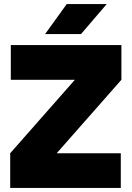

<svg xmlns="http://www.w3.org/2000/svg" viewBox="-20 -921 645 941"><path d="M201 -754H377L503 -901H307ZM30 0H572V-170H258L575 -530V-700H33V-530H347L30 -170Z"/></svg>

Font: Unageo
Style: Black
Weight: 900
Designer: Richard Sepsi
Foundry: Richard Sepsi
Version: Version 2.000